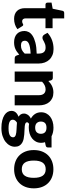

<svg xmlns="http://www.w3.org/2000/svg" viewBox="834 -1544 889 2596"><g transform="rotate(90 1278.0 -245.5)"><path d="M235 8Q200 8 173 -2.2Q146 -12.5 127.5 -31.5Q109 -50.5 99.5 -77.5Q90 -104.5 90 -138.5V-416.5H41.5Q30.5 -416.5 22.8 -423.5Q15 -430.5 15 -444.5V-498.5L97.5 -513.5L125.5 -647Q131 -669.5 156 -669.5H228V-512.5H361V-416.5H228V-147.5Q228 -126 238.2 -113.5Q248.5 -101 267.5 -101Q277.5 -101 284.5 -103.2Q291.5 -105.5 296.5 -108.2Q301.5 -111 305.8 -113.2Q310 -115.5 314.5 -115.5Q320.5 -115.5 324.5 -112.8Q328.5 -110 332.5 -103.5L374 -37.5Q345.5 -15 309.5 -3.5Q273.5 8 235 8Z M423 -444Q468.5 -485 523.5 -505.2Q578.5 -525.5 642.5 -525.5Q688.5 -525.5 724.8 -510.5Q761 -495.5 786.2 -468.8Q811.5 -442 825 -405Q838.5 -368 838.5 -324V0H775.5Q756 0 745.8 -5.5Q735.5 -11 729 -28.5L718 -61.5Q698.5 -44.5 680.2 -31.5Q662 -18.5 642.5 -9.8Q623 -1 600.8 3.5Q578.5 8 551 8Q517 8 489 -1Q461 -10 440.8 -27.8Q420.5 -45.5 409.5 -72Q398.5 -98.5 398.5 -133Q398.5 -161.5 413 -190Q427.5 -218.5 462.8 -241.8Q498 -265 556.8 -280.2Q615.5 -295.5 704 -297.5V-324Q704 -372.5 683.5 -395.2Q663 -418 624.5 -418Q596 -418 577 -411.2Q558 -404.5 543.8 -396.8Q529.5 -389 517 -382.2Q504.5 -375.5 488 -375.5Q473.5 -375.5 463.8 -382.8Q454 -390 447.5 -400ZM704 -215.5Q653.5 -213 620 -206.8Q586.5 -200.5 566.8 -190.5Q547 -180.5 538.8 -167.8Q530.5 -155 530.5 -140Q530.5 -110 547.2 -97.5Q564 -85 594 -85Q628.5 -85 653.8 -97.2Q679 -109.5 704 -135.5Z M1074.5 -455.5Q1090 -470.5 1106.8 -483Q1123.5 -495.5 1142.2 -504.5Q1161 -513.5 1182.8 -518.5Q1204.5 -523.5 1230 -523.5Q1272 -523.5 1304.5 -509Q1337 -494.5 1359.2 -468.5Q1381.5 -442.5 1392.8 -406.5Q1404 -370.5 1404 -327.5V0H1266.5V-327.5Q1266.5 -370.5 1246.5 -394.2Q1226.5 -418 1187.5 -418Q1158.5 -418 1133 -405.5Q1107.5 -393 1084.5 -370.5V0H946.5V-515.5H1031.5Q1057.5 -515.5 1066 -491.5Z M1973 -498.5V-448Q1973 -436 1966.2 -429Q1959.5 -422 1944 -418.5L1902 -410Q1910.5 -385.5 1910.5 -357.5Q1910.5 -319 1894.8 -288.2Q1879 -257.5 1851.5 -235.8Q1824 -214 1786.5 -202.2Q1749 -190.5 1705.5 -190.5Q1678 -190.5 1654 -195Q1633 -182 1633 -166.5Q1633 -152 1647.2 -145.5Q1661.5 -139 1684.8 -136.2Q1708 -133.5 1737.8 -132.8Q1767.5 -132 1798.2 -129.5Q1829 -127 1858.8 -120.8Q1888.5 -114.5 1911.8 -100.2Q1935 -86 1949.2 -62.5Q1963.5 -39 1963.5 -2Q1963.5 32.5 1946.5 65Q1929.5 97.5 1897.2 123Q1865 148.5 1818 164Q1771 179.5 1711 179.5Q1651.5 179.5 1607.8 168.2Q1564 157 1535.2 138.2Q1506.5 119.5 1492.5 95Q1478.5 70.5 1478.5 44Q1478.5 9.5 1499.5 -14.5Q1520.5 -38.5 1557.5 -53Q1538 -64 1526.2 -81.8Q1514.5 -99.5 1514.5 -128Q1514.5 -151 1531.2 -176.5Q1548 -202 1583 -219Q1543.5 -240 1520.5 -275.2Q1497.5 -310.5 1497.5 -357.5Q1497.5 -396 1513.2 -427Q1529 -458 1557 -479.8Q1585 -501.5 1623 -513Q1661 -524.5 1705.5 -524.5Q1771.5 -524.5 1822 -498.5ZM1638 -31Q1620.5 -20.5 1609.2 -6.2Q1598 8 1598 26Q1598 38.5 1603.8 49Q1609.5 59.5 1623 67Q1636.5 74.5 1658.5 78.8Q1680.5 83 1713.5 83Q1747.5 83 1771 78.5Q1794.5 74 1809 65.8Q1823.5 57.5 1829.8 46Q1836 34.5 1836 21Q1836 7.5 1827.5 -1Q1819 -9.5 1804.8 -14.5Q1790.5 -19.5 1771 -21.8Q1751.5 -24 1729.5 -25.2Q1707.5 -26.5 1684 -27.5Q1660.5 -28.5 1638 -31ZM1705.5 -277Q1748 -277 1768.2 -298.5Q1788.5 -320 1788.5 -354Q1788.5 -389.5 1768.2 -409.8Q1748 -430 1705.5 -430Q1663 -430 1643 -409.8Q1623 -389.5 1623 -354Q1623 -320.5 1643.2 -298.8Q1663.5 -277 1705.5 -277Z M2268 -96Q2327 -96 2355.5 -136.8Q2384 -177.5 2384 -258Q2384 -338 2355.5 -378.8Q2327 -419.5 2268 -419.5Q2207.5 -419.5 2179 -378.8Q2150.5 -338 2150.5 -258Q2150.5 -177.5 2179 -136.8Q2207.5 -96 2268 -96ZM2268 -523.5Q2326 -523.5 2373.5 -505Q2421 -486.5 2455 -452.2Q2489 -418 2507.5 -369Q2526 -320 2526 -258.5Q2526 -197 2507.5 -147.8Q2489 -98.5 2455 -64Q2421 -29.5 2373.5 -11Q2326 7.5 2268 7.5Q2209.5 7.5 2161.8 -11Q2114 -29.5 2080 -64Q2046 -98.5 2027.2 -147.8Q2008.5 -197 2008.5 -258.5Q2008.5 -320 2027.2 -369Q2046 -418 2080 -452.2Q2114 -486.5 2161.8 -505Q2209.5 -523.5 2268 -523.5Z"/></g></svg>

Font: Lato
Style: Regular
Weight: 800
Designer: Lukasz Dziedzic with Adam Twardoch and Botio Nikoltchev
Foundry: tyPoland Lukasz Dziedzic
Version: Version 2.015; 2015-08-06; http://www.latofonts.com/; ttfaut